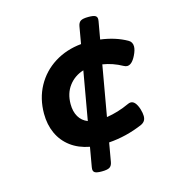

<svg xmlns="http://www.w3.org/2000/svg" viewBox="-105 -731 810 882"><g transform="rotate(-15 300.0 -290.0)"><path d="M562.5 -455.6Q562.5 -438.5 550.3 -414.1Q531.7 -376.5 509.3 -376.5Q502 -376.5 493.2 -381.3Q448.2 -406.2 400.4 -413.6L358.4 -174.3Q412.1 -182.1 467.3 -207.5Q474.1 -210.9 481 -210.9Q503.4 -210.9 517.1 -168.5Q522.9 -148.9 522.9 -135.3Q522.9 -121.6 517.1 -112.8Q511.2 -104 499.5 -98.6Q420.9 -64.9 337.9 -59.1L322.3 30.3Q319.3 47.4 308.6 54.2Q297.9 61 271 61Q248.5 61 239.5 56.2Q230.5 51.3 230.5 39.6Q230.5 37.1 231.4 30.3L247.6 -62.5Q195.3 -72.3 158.4 -99.9Q121.6 -127.4 102.3 -169.4Q83 -211.4 83 -263.7Q83 -335.9 114.5 -393.6Q146 -451.2 202.1 -486.6Q258.3 -522 330.1 -528.8L344.2 -609.9Q347.2 -627 357.7 -633.8Q368.2 -640.6 395 -640.6Q418 -640.6 427 -635.7Q436 -630.9 436 -619.1Q436 -616.7 435.1 -609.9L420.4 -526.4Q491.7 -517.1 544.9 -486.8Q562.5 -477.1 562.5 -455.6ZM268.6 -179.2 309.1 -409.7Q265.1 -396 238.8 -360.8Q212.4 -325.7 212.4 -274.9Q212.4 -239.3 226.8 -214.6Q241.2 -189.9 268.6 -179.2Z"/></g></svg>

Font: Courier Prime Sans
Style: Bold Italic
Weight: 700
Italic angle: -10°
Designer: Alan Dague-Greene
Foundry: Quote-Unquote Apps
Version: Version 3.020